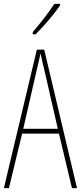

<svg xmlns="http://www.w3.org/2000/svg" viewBox="-20 -970 417 990"><path d="M290 -943V-950H260C226 -898 194 -858 149 -805V-793H163C202 -830 257 -894 290 -943ZM351 0H377L208 -714H170L0 0H26L94 -281H284ZM208 -612 278 -306H100L170 -612C178 -646 183 -666 189 -695C195 -666 200 -645 208 -612Z"/></svg>

Font: Noto Sans Arabic ExtCond Thin
Style: Regular
Weight: 100
Width: 2
Designer: Monotype Design Team, Nadine Chahine, Nizar Qandah and Khaled Hosny
Foundry: Monotype Imaging Inc.
Version: Version 2.012